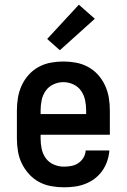

<svg xmlns="http://www.w3.org/2000/svg" viewBox="-20 -790 540 818"><path d="M252 8Q225 8 197.5 3Q170 -2 146 -15Q122 -28 103.5 -48.5Q85 -69 73 -93.5Q61 -118 56.5 -145.5Q52 -173 52 -200V-320Q52 -347 56.5 -374Q61 -401 72.5 -426Q84 -451 102.5 -471.5Q121 -492 145 -505Q169 -518 196 -523Q223 -528 250 -528Q277 -528 304 -523Q331 -518 355 -505Q379 -492 397.5 -471.5Q416 -451 427.5 -426Q439 -401 443.5 -374Q448 -347 448 -320V-216H153V-200Q153 -178 157.5 -156Q162 -134 175 -116Q188 -98 209 -89Q230 -80 252 -80Q268 -80 284 -83Q300 -86 313.5 -95Q327 -104 335.5 -118Q344 -132 345 -149H446Q444 -125 436.5 -103Q429 -81 415.5 -62Q402 -43 383.5 -29Q365 -15 343 -6.5Q321 2 298 5Q275 8 252 8ZM347 -304V-320Q347 -342 342.5 -363.5Q338 -385 325.5 -403Q313 -421 292.5 -430.5Q272 -440 250 -440Q228 -440 207.5 -430.5Q187 -421 174.5 -403Q162 -385 157.5 -363.5Q153 -342 153 -320V-304ZM235 -576 181 -624 316 -770 384 -710Z"/></svg>

Font: Zed Mono Semibold
Style: Regular
Weight: 600
Monospace: yes
Designer: Belleve Invis
Foundry: Belleve Invis
Version: Version 1.0.0; ttfautohint (v1.8.4)